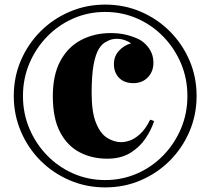

<svg xmlns="http://www.w3.org/2000/svg" viewBox="-20 -802 916 836"><path d="M438 -782Q521 -782 593 -751Q665 -720 719.5 -665.5Q774 -611 805 -539Q836 -467 836 -384Q836 -302 805 -229.5Q774 -157 719.5 -102.5Q665 -48 593 -17Q521 14 438 14Q356 14 283.5 -17Q211 -48 156.5 -102.5Q102 -157 71 -229.5Q40 -302 40 -384Q40 -467 71 -539Q102 -611 156.5 -665.5Q211 -720 283.5 -751Q356 -782 438 -782ZM462 -658Q504 -658 537.5 -648.5Q571 -639 592 -627Q617 -611 632.5 -586Q648 -561 648 -529Q648 -490 623.5 -465Q599 -440 561 -440Q521 -440 498.5 -463Q476 -486 476 -523Q476 -557 498 -581Q520 -605 550 -613Q541 -621 524 -627Q507 -633 487 -633Q477 -633 466.5 -630.5Q456 -628 446 -622Q426 -614 411 -590Q396 -566 387.5 -520Q379 -474 379 -396Q379 -314 398 -267Q417 -220 447 -201.5Q477 -183 508 -183Q524 -183 545 -190Q566 -197 589.5 -218Q613 -239 634 -281L651 -275Q639 -237 613.5 -199Q588 -161 547 -136Q506 -111 447 -111Q381 -111 327.5 -138.5Q274 -166 242 -226Q210 -286 210 -383Q210 -476 243 -537Q276 -598 333.5 -628Q391 -658 462 -658ZM438 -750Q364 -750 299 -721.5Q234 -693 185 -642.5Q136 -592 108 -526Q80 -460 80 -384Q80 -308 108 -242Q136 -176 185 -125.5Q234 -75 299 -46.5Q364 -18 438 -18Q512 -18 577 -46.5Q642 -75 691 -125.5Q740 -176 768 -242Q796 -308 796 -384Q796 -460 768 -526Q740 -592 691 -642.5Q642 -693 577 -721.5Q512 -750 438 -750Z"/></svg>

Font: Playfair Display ExtraBold
Style: Regular
Weight: 800
Designer: Claus Eggers Sørensen
Foundry: Claus Eggers Sørensen
Version: Version 1.203